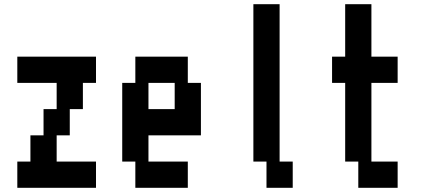

<svg xmlns="http://www.w3.org/2000/svg" viewBox="-20 -1020 2040 915"><path d="M62.5 -750H437.5V-625H375V-500H312.5V-375H250V-250H437.5V-125H62.5V-250H125V-375H187.5V-500H250V-625H62.5Z M625 -750H875V-625H937.5V-375H687.5V-250H875V-125H625V-250H562.5V-625H625ZM812.5 -625H687.5V-500H812.5Z M1187.5 -1000H1312.5V-250H1375V-125H1250V-250H1187.5Z M1750 -250H1875V-125H1687.5V-250H1625V-625H1562.5V-750H1625V-1000H1750V-750H1875V-625H1750Z"/></svg>

Font: Amiga Topaz Unicode Rus
Style: Regular
Weight: 400
Designer: dMG of Trueschool and Divine Stylers
Foundry: dMG of Trueschool and Divine Stylers
Version: Version 1.1